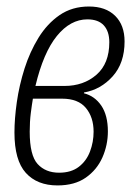

<svg xmlns="http://www.w3.org/2000/svg" viewBox="-20 -560 430 590"><path d="M156.7 9.8Q94.2 9.8 59.3 -28.8Q24.4 -67.4 24.4 -152.8Q24.4 -194.8 31.7 -246.3Q39.1 -297.9 55.4 -349.4Q71.8 -400.9 98.4 -444.1Q125 -487.3 163.3 -513.7Q201.7 -540 253.4 -540Q304.7 -540 333.7 -511.5Q362.8 -482.9 362.8 -432.6Q362.8 -366.2 326.2 -325.4Q289.6 -284.7 238.3 -275.9L237.8 -273.4Q271 -265.1 291.3 -235.4Q311.5 -205.6 311.5 -156.2Q311.5 -114.3 294.7 -76.2Q277.8 -38.1 243.7 -14.2Q209.5 9.8 156.7 9.8ZM88.9 -295.9H178.2Q236.8 -295.9 276.4 -330.3Q315.9 -364.7 315.9 -430.2Q315.9 -463.4 299.1 -481.9Q282.2 -500.5 248.5 -500.5Q196.3 -500.5 154.8 -449.5Q113.3 -398.4 88.9 -295.9ZM161.6 -29.3Q198.7 -29.3 222.2 -47.4Q245.6 -65.4 256.6 -94.5Q267.6 -123.5 267.6 -155.3Q267.6 -199.7 243.9 -228.3Q220.2 -256.8 170.9 -256.8H81.1Q78.1 -239.7 74.7 -212.9Q71.3 -186 71.3 -155.3Q71.3 -82.5 95.7 -55.9Q120.1 -29.3 161.6 -29.3Z"/></svg>

Font: Open Sans Condensed Light
Style: Italic
Weight: 300
Width: 3
Italic angle: -12°
Designer: Monotype Design Team
Foundry: Monotype Imaging Inc.
Version: Version 3.000; ttfautohint (v1.8.4)